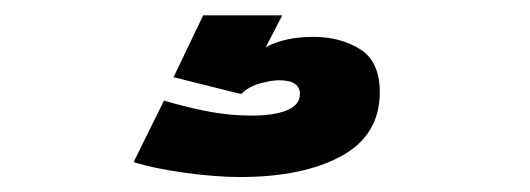

<svg xmlns="http://www.w3.org/2000/svg" viewBox="-20 -20 690 250"><path d="M292.5 210.5Q260.5 210.5 219.5 204.8Q178.5 199 154 191L193.5 111Q226 120.5 253 125.5Q280 130.5 307.5 130.5Q337 130.5 353.8 123.5Q370.5 116.5 370.5 102.5Q370.5 84.5 343.5 84.5Q334 84.5 319 88.5Q304 92.5 294 102.5L206 80.5L244.5 0H347.5L326 41.5Q351 28 388 28Q423 28 448.8 44Q474.5 60 474.5 100Q474.5 156 424.5 183.2Q374.5 210.5 292.5 210.5Z"/></svg>

Font: Trispace ExtraBold
Style: Regular
Weight: 800
Designer: Tyler Finck
Foundry: Etcetera Type Company
Version: Version 1.210; ttfautohint (v1.8.3)